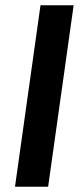

<svg xmlns="http://www.w3.org/2000/svg" viewBox="-20 -710 321 730"><path d="M260 -690H134L37 0H163Z"/></svg>

Font: Exo 2 Semi Bold
Style: Italic
Weight: 600
Italic angle: -8°
Designer: Natanael Gama
Version: Version 1.001;PS 001.001;hotconv 1.0.88;makeotf.lib2.5.64775